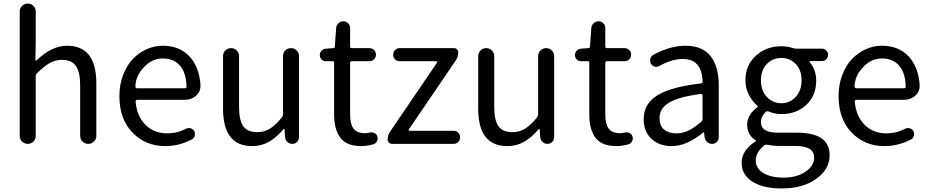

<svg xmlns="http://www.w3.org/2000/svg" viewBox="-20 -816 5279 1089"><path d="M91.8 -45.9V-751Q91.8 -769.5 105.5 -782.7Q119.1 -795.9 137.7 -795.9Q156.2 -795.9 169.4 -782.7Q182.6 -769.5 182.6 -751V-578.1L180.7 -475.6Q180.7 -472.7 182.6 -471.7Q184.6 -470.7 186.5 -472.7Q273.4 -556.6 360.4 -556.6Q526.4 -556.6 526.4 -343.8V-45.9Q526.4 -26.4 512.7 -13.2Q499 0 480.5 0Q461.9 0 448.2 -13.2Q434.6 -26.4 434.6 -45.9V-332Q434.6 -408.2 410.2 -442.4Q385.7 -476.6 332 -476.6Q293.9 -476.6 262.7 -459Q231.4 -441.4 190.4 -401.4Q182.6 -394.5 182.6 -383.8V-45.9Q182.6 -26.4 169.4 -13.2Q156.2 0 137.7 0Q119.1 0 105.5 -13.2Q91.8 -26.4 91.8 -45.9Z M917 12.7Q805.7 12.7 731.4 -64Q657.2 -140.6 657.2 -271.5Q657.2 -335 677.7 -389.6Q698.2 -444.3 732.4 -480.5Q766.6 -516.6 811 -536.6Q855.5 -556.6 902.3 -556.6Q997.1 -556.6 1053.2 -497.6Q1109.4 -438.5 1117.2 -335Q1117.2 -331.1 1117.2 -328.1Q1117.2 -296.9 1093.8 -274.4Q1066.4 -250 1029.3 -250H757.8Q753.9 -250 751.5 -247.1Q749 -244.1 749 -240.2Q755.9 -157.2 804.7 -108.4Q853.5 -59.6 928.7 -59.6Q985.4 -59.6 1035.2 -85.9Q1046.9 -91.8 1060.5 -88.4Q1074.2 -85 1081.1 -73.2Q1087.9 -60.5 1084.5 -46.4Q1081.1 -32.2 1068.4 -25.4Q996.1 12.7 917 12.7ZM748 -323.2Q748 -320.3 751 -318.4Q752.9 -315.4 756.8 -315.4H1028.3Q1033.2 -315.4 1035.6 -317.9Q1038.1 -320.3 1038.1 -324.2Q1038.1 -324.2 1038.1 -325.2Q1036.1 -402.3 1001 -443.4Q965.8 -484.4 903.3 -484.4Q845.7 -484.4 802.7 -441.4Q748 -388.7 748 -323.2Z M1410.2 12.7Q1245.1 12.7 1245.1 -199.2V-497.1Q1245.1 -516.6 1258.3 -529.8Q1271.5 -543 1290.5 -543Q1309.6 -543 1322.8 -529.8Q1335.9 -516.6 1335.9 -497.1V-210Q1335.9 -133.8 1359.9 -100.1Q1383.8 -66.4 1438.5 -66.4Q1477.5 -66.4 1509.8 -85.4Q1542 -104.5 1579.1 -150.4Q1585 -158.2 1585 -168V-497.1Q1585 -516.6 1598.1 -529.8Q1611.3 -543 1630.4 -543Q1649.4 -543 1662.6 -529.8Q1675.8 -516.6 1675.8 -497.1V-38.1Q1675.8 -22.5 1665 -11.2Q1654.3 0 1637.7 0Q1622.1 0 1610.4 -10.7Q1598.6 -21.5 1596.7 -38.1L1593.8 -84Q1592.8 -85 1591.3 -85Q1589.8 -85 1588.9 -84Q1547.9 -36.1 1505.4 -11.7Q1462.9 12.7 1410.2 12.7Z M2029.3 12.7Q1946.3 12.7 1910.6 -34.2Q1875 -81.1 1875 -168V-460.9Q1875 -468.8 1866.2 -468.8H1828.1Q1813.5 -468.8 1803.7 -479Q1793.9 -489.3 1793.9 -503.9Q1793.9 -517.6 1803.7 -528.3Q1813.5 -539.1 1828.1 -540L1870.1 -543Q1878.9 -543 1878.9 -551.8L1886.7 -657.2Q1887.7 -672.9 1899.4 -684.1Q1911.1 -695.3 1927.7 -695.3Q1943.4 -695.3 1954.6 -684.1Q1965.8 -672.9 1965.8 -657.2V-552.7Q1965.8 -543 1975.6 -543H2075.2Q2090.8 -543 2101.6 -532.2Q2112.3 -521.5 2112.3 -505.9Q2112.3 -490.2 2101.6 -479.5Q2090.8 -468.8 2075.2 -468.8H1975.6Q1965.8 -468.8 1965.8 -459V-166Q1965.8 -113.3 1984.9 -86.9Q2003.9 -60.5 2049.8 -60.5Q2061.5 -60.5 2078.1 -64.5Q2091.8 -67.4 2104.5 -61Q2117.2 -54.7 2120.1 -41Q2122.1 -36.1 2122.1 -31.2Q2122.1 -22.5 2117.2 -13.7Q2110.4 -1 2095.7 2.9Q2057.6 12.7 2029.3 12.7Z M2203.1 0Q2193.4 0 2186 -7.3Q2178.7 -14.6 2178.7 -24.4Q2178.7 -48.8 2192.4 -69.3L2459 -460.9Q2460.9 -463.9 2459.5 -466.3Q2458 -468.8 2455.1 -468.8H2246.1Q2231.4 -468.8 2220.7 -479.5Q2210 -490.2 2210 -505.9Q2210 -521.5 2220.7 -532.2Q2231.4 -543 2246.1 -543H2554.7Q2565.4 -543 2572.3 -535.6Q2579.1 -528.3 2579.1 -518.6Q2579.1 -494.1 2565.4 -473.6L2298.8 -82Q2296.9 -79.1 2298.3 -76.7Q2299.8 -74.2 2303.7 -74.2H2552.7Q2568.4 -74.2 2579.1 -63.5Q2589.8 -52.7 2589.8 -37.1Q2589.8 -21.5 2579.1 -10.7Q2568.4 0 2552.7 0Z M2857.4 12.7Q2692.4 12.7 2692.4 -199.2V-497.1Q2692.4 -516.6 2705.6 -529.8Q2718.8 -543 2737.8 -543Q2756.8 -543 2770 -529.8Q2783.2 -516.6 2783.2 -497.1V-210Q2783.2 -133.8 2807.1 -100.1Q2831.1 -66.4 2885.7 -66.4Q2924.8 -66.4 2957 -85.4Q2989.3 -104.5 3026.4 -150.4Q3032.2 -158.2 3032.2 -168V-497.1Q3032.2 -516.6 3045.4 -529.8Q3058.6 -543 3077.6 -543Q3096.7 -543 3109.9 -529.8Q3123 -516.6 3123 -497.1V-38.1Q3123 -22.5 3112.3 -11.2Q3101.6 0 3085 0Q3069.3 0 3057.6 -10.7Q3045.9 -21.5 3043.9 -38.1L3041 -84Q3040 -85 3038.6 -85Q3037.1 -85 3036.1 -84Q2995.1 -36.1 2952.6 -11.7Q2910.2 12.7 2857.4 12.7Z M3476.6 12.7Q3393.6 12.7 3357.9 -34.2Q3322.3 -81.1 3322.3 -168V-460.9Q3322.3 -468.8 3313.5 -468.8H3275.4Q3260.7 -468.8 3251 -479Q3241.2 -489.3 3241.2 -503.9Q3241.2 -517.6 3251 -528.3Q3260.7 -539.1 3275.4 -540L3317.4 -543Q3326.2 -543 3326.2 -551.8L3334 -657.2Q3335 -672.9 3346.7 -684.1Q3358.4 -695.3 3375 -695.3Q3390.6 -695.3 3401.9 -684.1Q3413.1 -672.9 3413.1 -657.2V-552.7Q3413.1 -543 3422.9 -543H3522.5Q3538.1 -543 3548.8 -532.2Q3559.6 -521.5 3559.6 -505.9Q3559.6 -490.2 3548.8 -479.5Q3538.1 -468.8 3522.5 -468.8H3422.9Q3413.1 -468.8 3413.1 -459V-166Q3413.1 -113.3 3432.1 -86.9Q3451.2 -60.5 3497.1 -60.5Q3508.8 -60.5 3525.4 -64.5Q3539.1 -67.4 3551.8 -61Q3564.5 -54.7 3567.4 -41Q3569.3 -36.1 3569.3 -31.2Q3569.3 -22.5 3564.5 -13.7Q3557.6 -1 3543 2.9Q3504.9 12.7 3476.6 12.7Z M3790 12.7Q3719.7 12.7 3675.3 -28.3Q3630.9 -69.3 3630.9 -140.6Q3630.9 -227.5 3708.5 -275.4Q3786.1 -323.2 3955.1 -342.8Q3965.8 -343.8 3964.8 -353.5Q3960.9 -481.4 3853.5 -481.4Q3790 -481.4 3720.7 -442.4Q3708 -434.6 3693.8 -438Q3679.7 -441.4 3671.9 -454.1Q3665 -467.8 3668.5 -482.4Q3671.9 -497.1 3685.5 -504.9Q3780.3 -556.6 3868.2 -556.6Q3963.9 -556.6 4010.3 -497.6Q4056.6 -438.5 4056.6 -334V-37.1Q4056.6 -21.5 4045.4 -10.7Q4034.2 0 4018.6 0Q4002.9 0 3990.7 -10.7Q3978.5 -21.5 3976.6 -37.1L3973.6 -63.5Q3973.6 -65.4 3972.2 -65.4Q3970.7 -65.4 3968.8 -64.5Q3875 12.7 3790 12.7ZM3816.4 -59.6Q3852.5 -59.6 3885.7 -75.7Q3918.9 -91.8 3958 -126Q3964.8 -131.8 3964.8 -141.6V-274.4Q3964.8 -278.3 3961.9 -280.3Q3960 -283.2 3957 -283.2Q3956.1 -283.2 3956.1 -283.2Q3828.1 -266.6 3774.4 -233.4Q3720.7 -200.2 3720.7 -147.5Q3720.7 -102.5 3746.6 -81.1Q3772.5 -59.6 3816.4 -59.6Z M4412.1 252.9Q4309.6 252.9 4248 214.4Q4186.5 175.8 4186.5 107.4Q4186.5 37.1 4265.6 -14.6Q4267.6 -15.6 4267.6 -17.6Q4267.6 -19.5 4265.6 -20.5Q4217.8 -50.8 4217.8 -109.4Q4217.8 -165 4277.3 -209Q4278.3 -210 4278.3 -211.9Q4278.3 -213.9 4277.3 -214.8Q4248 -239.3 4228 -277.3Q4208 -315.4 4208 -360.4Q4208 -446.3 4267.1 -500Q4326.2 -553.7 4412.1 -553.7Q4444.3 -553.7 4478.5 -543Q4488.3 -540 4497.1 -540H4641.6Q4656.2 -540 4666.5 -529.8Q4676.8 -519.5 4676.8 -504.9Q4676.8 -490.2 4666.5 -480Q4656.2 -469.7 4641.6 -469.7H4575.2Q4573.2 -469.7 4571.8 -467.3Q4570.3 -464.8 4572.3 -462.9Q4609.4 -420.9 4609.4 -358.4Q4609.4 -272.5 4552.7 -220.7Q4496.1 -168.9 4412.1 -168.9Q4375 -168.9 4339.8 -183.6Q4330.1 -187.5 4323.2 -181.6Q4295.9 -155.3 4295.9 -123Q4295.9 -63.5 4390.6 -63.5H4497.1Q4591.8 -63.5 4638.7 -32.2Q4685.5 -1 4685.5 65.4Q4685.5 143.6 4609.9 198.2Q4534.2 252.9 4412.1 252.9ZM4412.1 -230.5Q4460 -230.5 4493.2 -266.6Q4526.4 -302.7 4526.4 -360.4Q4526.4 -418 4493.7 -452.6Q4460.9 -487.3 4412.1 -487.3Q4362.3 -487.3 4329.1 -452.6Q4295.9 -418 4295.9 -360.4Q4295.9 -301.8 4329.6 -266.1Q4363.3 -230.5 4412.1 -230.5ZM4424.8 191.4Q4500 191.4 4548.8 157.7Q4597.7 124 4597.7 79.1Q4597.7 43 4570.3 27.3Q4543 11.7 4486.3 11.7H4392.6Q4364.3 11.7 4332 4.9Q4329.1 4.9 4327.1 4.9Q4320.3 4.9 4314.5 8.8Q4266.6 46.9 4266.6 94.7Q4266.6 138.7 4309.1 165Q4351.6 191.4 4424.8 191.4Z M4996.1 12.7Q4884.8 12.7 4810.5 -64Q4736.3 -140.6 4736.3 -271.5Q4736.3 -335 4756.8 -389.6Q4777.3 -444.3 4811.5 -480.5Q4845.7 -516.6 4890.1 -536.6Q4934.6 -556.6 4981.4 -556.6Q5076.2 -556.6 5132.3 -497.6Q5188.5 -438.5 5196.3 -335Q5196.3 -331.1 5196.3 -328.1Q5196.3 -296.9 5172.9 -274.4Q5145.5 -250 5108.4 -250H4836.9Q4833 -250 4830.6 -247.1Q4828.1 -244.1 4828.1 -240.2Q4835 -157.2 4883.8 -108.4Q4932.6 -59.6 5007.8 -59.6Q5064.5 -59.6 5114.3 -85.9Q5126 -91.8 5139.6 -88.4Q5153.3 -85 5160.2 -73.2Q5167 -60.5 5163.6 -46.4Q5160.2 -32.2 5147.5 -25.4Q5075.2 12.7 4996.1 12.7ZM4827.1 -323.2Q4827.1 -320.3 4830.1 -318.4Q4832 -315.4 4835.9 -315.4H5107.4Q5112.3 -315.4 5114.7 -317.9Q5117.2 -320.3 5117.2 -324.2Q5117.2 -324.2 5117.2 -325.2Q5115.2 -402.3 5080.1 -443.4Q5044.9 -484.4 4982.4 -484.4Q4924.8 -484.4 4881.8 -441.4Q4827.1 -388.7 4827.1 -323.2Z"/></svg>

Font: Gen Jyuu GothicX Regular
Style: Regular
Weight: 400
Designer: [Source Han Sans]
Ryoko NISHIZUKA  (kana & ideographs); Paul D. Hunt (Latin, Greek & Cyrillic); Wenlong ZHANG  (bopomofo
Version: Version 1.002.20150607